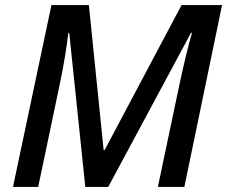

<svg xmlns="http://www.w3.org/2000/svg" viewBox="-20 -734 892 754"><path d="M31 0H130L214 -400C230 -473 244 -563 248 -604H252L315 0H405L730 -605H734C720 -557 701 -480 684 -399L600 0H704L852 -714H693L391 -145H387L329 -714H182Z"/></svg>

Font: Noto Sans Medium
Style: Italic
Weight: 500
Italic angle: -12°
Designer: Monotype Design Team
Foundry: Monotype Imaging Inc.
Version: Version 2.013